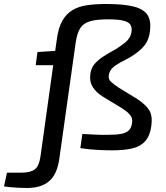

<svg xmlns="http://www.w3.org/2000/svg" viewBox="-137 -743 835 963"><path d="M396 -723Q483 -723 534 -710Q585 -697 603.5 -667Q622 -637 615 -585Q612 -560 602 -538.5Q592 -517 571 -497Q550 -477 516 -456Q490 -442 466.5 -429.5Q443 -417 428 -403Q413 -389 409 -368Q405 -347 418.5 -334Q432 -321 459 -303L552 -246Q593 -219 611 -191Q629 -163 622 -111Q615 -61 591 -34.5Q567 -8 526 1.5Q485 11 426 11Q394 11 353.5 9Q313 7 266 0L276 -71Q313 -69 347.5 -67.5Q382 -66 408 -67Q446 -67 470.5 -71.5Q495 -76 508.5 -88.5Q522 -101 525 -125Q528 -144 522 -156Q516 -168 504.5 -178Q493 -188 475 -200L381 -257Q346 -278 328.5 -306Q311 -334 316 -371Q320 -402 337.5 -422.5Q355 -443 382.5 -460.5Q410 -478 445 -497Q469 -513 486 -526Q503 -539 512 -553.5Q521 -568 523 -587Q525 -606 517 -619Q509 -632 483.5 -639Q458 -646 403 -646Q348 -646 315 -636.5Q282 -627 266 -602.5Q250 -578 243 -532L160 57Q153 105 134 136.5Q115 168 81 184Q47 200 -3 200Q-18 200 -49.5 198.5Q-81 197 -117 192L-102 123H-29Q16 123 37.5 106.5Q59 90 66 42L148 -546Q156 -605 176 -639.5Q196 -674 227 -692.5Q258 -711 300.5 -717Q343 -723 396 -723ZM190 -488 179 -416H42L51 -482L144 -488Z"/></svg>

Font: Exo 2 Medium
Style: Italic
Weight: 500
Italic angle: -8°
Designer: Natanael Gama
Foundry: Natanael Gama
Version: Version 2.010